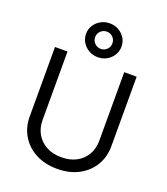

<svg xmlns="http://www.w3.org/2000/svg" viewBox="-175 -1115 1085 1247"><g transform="rotate(20 367.0 -491.5)"><path d="M367.2 11.7Q282.2 11.7 218.5 -22Q154.8 -55.7 119.6 -114.3Q84.5 -172.9 84.5 -247.6V-727.5H170.9V-253.9Q170.9 -200.2 194.8 -158.4Q218.8 -116.7 262.7 -92.5Q306.6 -68.4 367.2 -68.4Q427.7 -68.4 471.7 -92.5Q515.6 -116.7 539.3 -158.4Q563 -200.2 563 -253.9V-727.5H648.9V-247.6Q648.9 -172.9 613.8 -114.3Q578.6 -55.7 515.4 -22Q452.1 11.7 367.2 11.7ZM367.2 -759.8Q333.5 -759.8 305.7 -775.6Q277.8 -791.5 261.2 -818.1Q244.6 -844.7 244.6 -877Q244.6 -909.7 261.2 -936Q277.8 -962.4 305.7 -978Q333.5 -993.7 367.2 -993.7Q401.4 -993.7 429.2 -978Q457 -962.4 473.4 -936Q489.7 -909.7 489.7 -877Q489.7 -844.7 473.4 -818.1Q457 -791.5 429.2 -775.6Q401.4 -759.8 367.2 -759.8ZM367.2 -817.4Q392.1 -817.4 409.4 -834.7Q426.8 -852.1 426.8 -877Q426.8 -901.9 409.7 -919.2Q392.6 -936.5 367.2 -936.5Q342.8 -936.5 325.2 -919.2Q307.6 -901.9 307.6 -877Q307.6 -852.1 325.2 -834.7Q342.8 -817.4 367.2 -817.4Z"/></g></svg>

Font: V-Inter
Style: Regular-375
Weight: 375
Designer: Rasmus Andersson
Foundry: rsms
Version: Version 4.000;git-4146feb